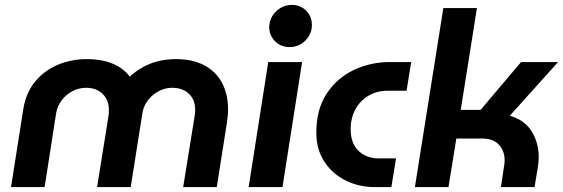

<svg xmlns="http://www.w3.org/2000/svg" viewBox="-20 -763 2296 783"><path d="M25 0 75 -318Q86 -385 123 -430Q160 -475 215 -498.5Q270 -522 335 -522Q368 -522 400 -515.5Q432 -509 460 -493.5Q488 -478 509 -451H510Q536 -475 566 -491Q596 -507 629.5 -514.5Q663 -522 697 -522Q765 -522 812.5 -497Q860 -472 885 -426Q910 -380 910 -316Q910 -302 908.5 -287.5Q907 -273 905 -260L864 0H727L773 -285Q774 -291 775 -299Q776 -307 776 -314Q776 -357 750 -381Q724 -405 682 -405Q654 -405 628 -391.5Q602 -378 584 -355Q566 -332 561 -303L513 0H376L421 -281Q423 -290 423.5 -299Q424 -308 424 -315Q424 -343 412 -363Q400 -383 379.5 -394Q359 -405 331 -405Q302 -405 276 -391.5Q250 -378 232 -354.5Q214 -331 209 -302L162 0Z M994 0 1074 -510H1212L1132 0ZM1161 -571Q1125 -571 1101.5 -595Q1078 -619 1078 -652Q1078 -677 1090.5 -697.5Q1103 -718 1124 -730.5Q1145 -743 1170 -743Q1205 -743 1228.5 -719.5Q1252 -696 1252 -661Q1252 -637 1240 -616.5Q1228 -596 1207.5 -583.5Q1187 -571 1161 -571Z M1508 0Q1444 0 1389.5 -27Q1335 -54 1302.5 -104Q1270 -154 1270 -222Q1270 -316 1311.5 -380Q1353 -444 1421.5 -477Q1490 -510 1571 -510H1657L1638 -393H1562Q1517 -393 1482.5 -372.5Q1448 -352 1429 -316.5Q1410 -281 1410 -236Q1410 -195 1426 -168.5Q1442 -142 1468 -129.5Q1494 -117 1523 -117H1595L1576 0Z M1672 0 1788 -730H1925L1859 -315H1940L2105 -510H2256L2059 -291Q2119 -274 2148 -227.5Q2177 -181 2177 -122Q2177 -112 2176 -101Q2175 -90 2173 -79L2160 0H2023L2036 -88Q2037 -93 2037.5 -98.5Q2038 -104 2038 -109Q2038 -147 2015 -172.5Q1992 -198 1947 -198H1841L1809 0Z"/></svg>

Font: MuseoModerno SemiBold
Style: Italic
Weight: 600
Italic angle: -9°
Designer: Pablo Cosgaya, Héctor Gatti, Marcela Romero, and the Authors of The MuseoModerno Project.
Foundry: Omnibus-Type Team
Version: Version 1.003